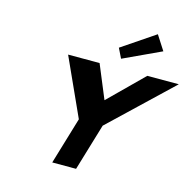

<svg xmlns="http://www.w3.org/2000/svg" viewBox="-154 -1308 1471 1463"><g transform="rotate(15 582.0 -576.0)"><path d="M650.6 -976 688.4 -899 985.1 -1037 911.1 -1152ZM290.6 -825 497.2 -370 386.5 0H574.5L685.2 -370L1163.9 -825H915.6L648.3 -561L538.9 -825Z"/></g></svg>

Font: Hussar
Style: BdSuprExtOblThree
Weight: 700
Foundry: Cannot Into Space Fonts
Version: Version 2.00